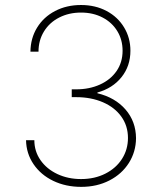

<svg xmlns="http://www.w3.org/2000/svg" viewBox="-20 -560 632 767"><path d="M84 0H117.2Q117.2 44.4 141.8 79.8Q166.5 115.2 209.2 135.3Q252 155.3 303.7 155.3Q358.4 155.3 401.1 133.5Q443.8 111.8 467.5 74.5Q491.2 37.1 491.2 -8.8Q491.2 -57.1 464.8 -94Q438.5 -130.9 391.4 -151.4Q344.2 -171.9 284.2 -171.9H266.6V-203.1H284.2Q336.9 -203.1 379.2 -222.2Q421.4 -241.2 445.6 -276.1Q469.7 -311 469.7 -357.4Q469.7 -400.9 448.7 -435.5Q427.7 -470.2 389.9 -490Q352.1 -509.8 303.7 -509.8Q255.4 -509.8 216.6 -490Q177.7 -470.2 155.8 -434.6Q133.8 -398.9 133.8 -353.5H101.6Q102.1 -407.2 128.2 -449.7Q154.3 -492.2 200.2 -516.1Q246.1 -540 303.7 -540Q360.8 -540 405.8 -516.1Q450.7 -492.2 475.8 -450.4Q501 -408.7 501 -357.4Q501 -296.4 465.6 -252Q430.2 -207.5 369.1 -190.4V-187.5Q439.9 -170.4 481.4 -122.6Q522.9 -74.7 523.4 -7.8Q522.9 46.4 494.9 90.8Q466.8 135.3 417 160.9Q367.2 186.5 304.7 186.5Q242.7 186.5 192.9 162.6Q143.1 138.7 114 95.9Q85 53.2 84 0Z"/></svg>

Font: Pretendard GOV Thin
Style: Regular
Weight: 100
Designer: Base glyphs from Inter by Rasmus Andersson; Hangeul glyphs from Noto Sans CJK(Source Han Sans) by Jang Soo-young and Kan
Foundry: Kil Hyung-jin
Version: Version 1.309